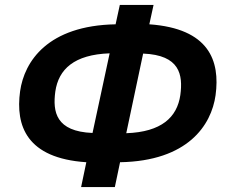

<svg xmlns="http://www.w3.org/2000/svg" viewBox="-20 -744 916 774"><path d="M307 10H443L464 -90C737 -95 832 -239 849 -360C868 -499 823 -629 582 -646L599 -724H463L446 -646C173 -641 78 -497 61 -376C42 -237 87 -106 328 -90ZM353 -208C205 -214 192 -293 203 -375C216 -465 279 -524 422 -529ZM489 -207 557 -528C705 -522 718 -443 707 -361C694 -271 631 -212 489 -207Z"/></svg>

Font: Noto Sans
Style: Bold Italic
Weight: 700
Italic angle: -12°
Designer: Monotype Design Team
Foundry: Monotype Imaging Inc.
Version: Version 2.013